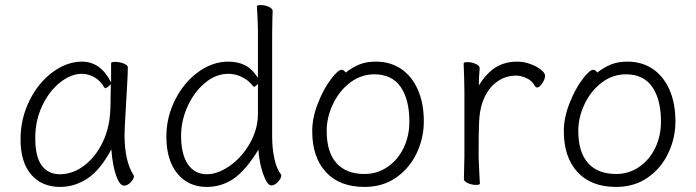

<svg xmlns="http://www.w3.org/2000/svg" viewBox="-20 -724 2744 757"><path d="M477 -314Q471 -214 471 -193Q471 -88 507 -33Q508 -30 508 -29Q508 -19 495.5 -5.5Q483 8 469 8Q452 8 438 -31Q424 -70 419 -135Q375 -53 324.5 -20Q274 13 217 13Q145 13 103 -35.5Q61 -84 61 -175Q61 -256 96 -327Q131 -398 187.5 -439.5Q244 -481 303 -481Q377 -481 418 -399V-475Q418 -480 434 -480Q452 -480 468 -473.5Q484 -467 484 -459V-457Q484 -434 481 -385Q478 -336 477 -314ZM216 -37Q266 -37 310.5 -70Q355 -103 383.5 -160.5Q412 -218 415 -291Q416 -301 416 -335L417 -392Q401 -376 395 -376Q394 -376 392 -378Q376 -406 352 -419.5Q328 -433 303 -433Q260 -433 217 -399Q174 -365 146.5 -307Q119 -249 119 -180Q119 -106 144.5 -71.5Q170 -37 216 -37Z M995 -661Q993 -691 993 -699Q993 -704 1008 -704Q1025 -704 1040 -697Q1055 -690 1055 -681Q1055 -665 1054 -653L1053 -592V-185Q1053 -139 1062 -98Q1071 -57 1088 -36Q1089 -34 1089 -32Q1089 -21 1076 -7Q1063 7 1050 7Q1038 7 1027 -15.5Q1016 -38 1008.5 -69Q1001 -100 999 -134Q948 -51 900.5 -19Q853 13 795 13Q723 13 679.5 -39.5Q636 -92 636 -186Q636 -262 670.5 -330.5Q705 -399 761.5 -440Q818 -481 880 -481Q916 -481 944.5 -467.5Q973 -454 997 -417V-593Q997 -619 995 -661ZM795 -37Q839 -37 886.5 -70.5Q934 -104 965.5 -159.5Q997 -215 997 -276V-393Q986 -382 982 -382Q979 -382 977 -385Q961 -407 934.5 -420Q908 -433 881 -433Q831 -433 788 -397Q745 -361 719.5 -304.5Q694 -248 694 -189Q694 -115 721 -76Q748 -37 795 -37Z M1462 -481Q1518 -481 1560.5 -453Q1603 -425 1627 -371.5Q1651 -318 1651 -245Q1651 -180 1623 -120.5Q1595 -61 1542 -24Q1489 13 1417 13Q1319 13 1265 -45.5Q1211 -104 1211 -207Q1211 -260 1233.5 -317Q1256 -374 1284.5 -411.5Q1313 -449 1327 -449Q1335 -449 1343 -438Q1370 -459 1397.5 -470Q1425 -481 1462 -481ZM1417 -38Q1467 -38 1507.5 -65.5Q1548 -93 1571 -140Q1594 -187 1594 -245Q1594 -332 1559.5 -381.5Q1525 -431 1456 -431Q1403 -431 1360 -398Q1317 -365 1292.5 -313Q1268 -261 1268 -208Q1268 -124 1306.5 -81Q1345 -38 1417 -38Z M1810 -416 1808 -474Q1808 -479 1823 -479Q1840 -479 1855.5 -472Q1871 -465 1871 -456Q1871 -446 1869.5 -431.5Q1868 -417 1868 -387Q1898 -436 1934.5 -458.5Q1971 -481 2019 -481Q2046 -481 2071.5 -471.5Q2097 -462 2113 -449Q2129 -436 2129 -426Q2129 -412 2118 -395.5Q2107 -379 2098 -379Q2093 -379 2088 -386Q2079 -405 2056.5 -415.5Q2034 -426 2016 -426Q1970 -426 1934.5 -398Q1899 -370 1881 -317Q1871 -285 1869 -244.5Q1867 -204 1867 -106Q1867 -101 1870 -38Q1872 -8 1872 0Q1872 5 1857 5Q1840 5 1824.5 -2Q1809 -9 1809 -18L1811 -106V-367Z M2454 -481Q2510 -481 2552.5 -453Q2595 -425 2619 -371.5Q2643 -318 2643 -245Q2643 -180 2615 -120.5Q2587 -61 2534 -24Q2481 13 2409 13Q2311 13 2257 -45.5Q2203 -104 2203 -207Q2203 -260 2225.5 -317Q2248 -374 2276.5 -411.5Q2305 -449 2319 -449Q2327 -449 2335 -438Q2362 -459 2389.5 -470Q2417 -481 2454 -481ZM2409 -38Q2459 -38 2499.5 -65.5Q2540 -93 2563 -140Q2586 -187 2586 -245Q2586 -332 2551.5 -381.5Q2517 -431 2448 -431Q2395 -431 2352 -398Q2309 -365 2284.5 -313Q2260 -261 2260 -208Q2260 -124 2298.5 -81Q2337 -38 2409 -38Z"/></svg>

Font: JyunsaiKaai Light
Style: Regular
Weight: 300
Designer: Fontworks Inc.
Version: Version 0.030;April 7, 2024;FontCreator 14.0.0.2901 64-bit